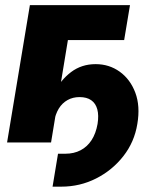

<svg xmlns="http://www.w3.org/2000/svg" viewBox="-20 -549 611 740"><path d="M182.6 170.4 203.6 43.5H231.9Q265.1 43.5 290.8 30Q316.4 16.6 333 -9Q349.6 -34.7 356 -71.3Q361.3 -104.5 355 -127.7Q348.6 -150.9 331.5 -162.8Q314.5 -174.8 286.6 -174.8Q260.7 -174.8 240.2 -163.3Q219.7 -151.9 206.5 -130.4Q193.4 -108.9 188 -77.6H151.9Q162.1 -138.7 187.7 -189.7Q213.4 -240.7 253.9 -271.2Q294.4 -301.8 348.6 -301.8Q400.9 -301.8 441.4 -272.7Q481.9 -243.7 501.5 -191.9Q521 -140.1 509.3 -71.3Q498 -1.5 455.3 53Q412.6 107.4 350.3 138.9Q288.1 170.4 216.3 170.4ZM481 -529.3 458.5 -394.5H241.7L176.8 0H7.3L95.2 -529.3Z"/></svg>

Font: Inter 24pt ExtraBold
Style: Italic
Weight: 800
Italic angle: -9.3988°
Designer: Rasmus Andersson
Foundry: rsms
Version: Version 4.001;git-66647c0bb